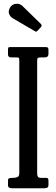

<svg xmlns="http://www.w3.org/2000/svg" viewBox="-20 -1000 300 1020"><path d="M177.5 -677V-77Q177.5 -55 196.5 -55H226.5Q233.5 -55 235.5 -50.5Q237.5 -46 237.5 -39V-16Q237.5 0 217.5 0H42.5Q22.5 0 22.5 -16V-41Q22.5 -49 27 -52Q31.5 -55 45.5 -55H48.5Q61.5 -55 72 -59Q82.5 -63 82.5 -80V-678Q82.5 -688 80.8 -691.5Q79 -695 67.5 -695H39.5Q22.5 -695 22.5 -710V-737Q22.5 -747 25.8 -748.5Q29 -750 37.5 -750H219.5Q231 -750 234.2 -747.2Q237.5 -744.5 237.5 -733V-716Q237.5 -703 231.8 -699Q226 -695 216.5 -695H196.5Q184.5 -695 181 -692.2Q177.5 -689.5 177.5 -677ZM165 -834.5 47 -903.5Q34.5 -911 28.5 -926.2Q22.5 -941.5 33.5 -960Q43.5 -977.5 64.5 -979.8Q85.5 -982 99.5 -968L196.5 -873.5Q205.5 -864.5 197 -855.5L180 -837.5Q176 -833 173.2 -832Q170.5 -831 165 -834.5Z"/></svg>

Font: Besley* Condensed
Style: Regular
Weight: 400
Width: 3
Designer: Owen Earl
Foundry: indestructible type*
Version: Version 3.000; ttfautohint (v1.8.3)